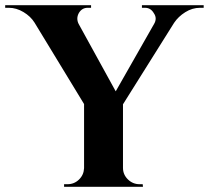

<svg xmlns="http://www.w3.org/2000/svg" viewBox="-51 -720 805 740"><path d="M734 -690H720Q690 -690 663 -673Q636 -656 620 -632L423 -318V-73Q423 -47 442 -28.5Q461 -10 487 -10H499L500 0H196V-10H209Q235 -10 253.5 -28Q272 -46 273 -72V-319L82 -633Q67 -657 39.5 -673.5Q12 -690 -17 -690H-31V-700H300V-690H287Q265 -690 253 -670Q247 -659 247 -648.5Q247 -638 252 -628L395 -368L543 -628Q549 -638 549 -648.5Q549 -659 542 -669Q530 -690 508 -690H496V-700H734Z"/></svg>

Font: Cinzel Decorative
Style: Bold
Weight: 700
Version: Version 1.002;PS 001.002;hotconv 1.0.56;makeotf.lib2.0.21325